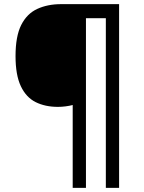

<svg xmlns="http://www.w3.org/2000/svg" viewBox="-20 -780 695 927"><path d="M555 127H491V-692H395V127H331V-273Q316 -269 297 -266.5Q278 -264 260 -264Q198 -264 152 -287Q106 -310 80.5 -364Q55 -418 55 -509Q55 -605 82.5 -659.5Q110 -714 160 -737Q210 -760 275 -760H555Z"/></svg>

Font: Noto Sans Gurmukhi UI Medium
Style: Regular
Weight: 500
Designer: Jelle Bosma - Monotype Design Team
Foundry: Monotype Imaging Inc.
Version: Version 2.004; ttfautohint (v1.8.4.7-5d5b)